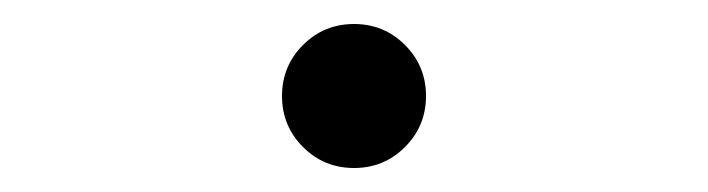

<svg xmlns="http://www.w3.org/2000/svg" viewBox="-20 -335 590 160"><path d="M275 -195Q250 -195 232.5 -212.5Q215 -230 215 -255Q215 -280 232.5 -297.5Q250 -315 275 -315Q300 -315 317.5 -297.5Q335 -280 335 -255Q335 -230 317.5 -212.5Q300 -195 275 -195Z"/></svg>

Font: Winky Sans Light
Style: Regular
Weight: 300
Designer: Simon Atzbach
Foundry: typofactur
Version: Version 1.205